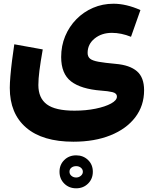

<svg xmlns="http://www.w3.org/2000/svg" viewBox="-20 -537 821 1024"><path d="M729 -483.4 678.7 -340.8Q626.5 -361.8 576.7 -361.8Q522 -361.8 484.6 -331.5Q447.3 -301.3 447.3 -254.9Q447.3 -234.9 460.2 -224.1Q473.1 -213.4 505.9 -207.5Q538.6 -201.7 597.7 -196.3Q671.9 -189.9 710.2 -157.2Q748.5 -124.5 748.5 -55.7Q748.5 26.9 701.4 88.6Q654.3 150.4 569.3 184.6Q484.4 218.8 371.6 218.8Q207 218.8 119.6 143.8Q32.2 68.8 32.2 -67.9Q32.2 -92.3 35.4 -130.9Q38.6 -169.4 44.2 -214.1Q49.8 -258.8 56.2 -300.8L208 -273.4Q195.8 -204.6 190.2 -159.9Q184.6 -115.2 184.6 -83.5Q184.6 -14.2 229.7 19.5Q274.9 53.2 377 53.2Q438 53.2 489.5 42.7Q541 32.2 572.3 15.1Q603.5 -2 603.5 -21.5Q603.5 -40 579.6 -45.7Q555.7 -51.3 519.5 -53.7Q412.1 -62 359.1 -102.8Q306.2 -143.6 306.2 -232.9Q306.2 -292.5 327.6 -344Q349.1 -395.5 387.5 -434.6Q425.8 -473.6 476.6 -495.4Q527.3 -517.1 585.4 -517.1Q652.8 -517.1 729 -483.4ZM386.2 291.5Q423.8 291.5 449.5 316.2Q475.1 340.8 475.1 378.9Q475.1 417 449.7 442.1Q424.3 467.3 386.2 467.3Q348.1 467.3 322.8 442.1Q297.4 417 297.4 378.9Q297.4 341.3 322.8 316.4Q348.1 291.5 386.2 291.5ZM386.2 349.1Q371.1 349.1 360.8 357.2Q350.6 365.2 350.6 378.9Q350.6 392.1 361.1 400.9Q371.6 409.7 386.2 409.7Q400.4 409.7 411.1 400.6Q421.9 391.6 421.9 378.9Q421.9 366.2 411.6 357.7Q401.4 349.1 386.2 349.1Z"/></svg>

Font: Estedad-FD ExtraBold
Style: Regular
Weight: 800
Designer: Amin Abedi
Version: Version 7.3